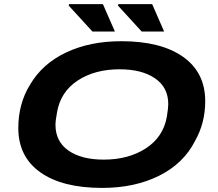

<svg xmlns="http://www.w3.org/2000/svg" viewBox="-20 -899 1056 931"><path d="M428.2 -746.1 313 -872.1 314.9 -878.9H479L537.1 -746.1ZM667 -746.1 551.8 -872.1 554.2 -878.9H717.8L775.9 -746.1ZM475.1 12.2Q282.2 12.2 175.5 -63.5Q68.8 -139.2 68.8 -277.8Q68.8 -397 126 -488.8Q185.1 -589.8 300.5 -644.5Q416 -699.2 567.9 -699.2Q760.7 -699.2 867.9 -623.3Q975.1 -547.4 975.1 -408.2Q975.1 -302.7 925.8 -215.8Q870.6 -106.4 752 -47.1Q633.3 12.2 475.1 12.2ZM482.9 -125Q603 -125 687.3 -179.7Q771.5 -234.4 789.1 -333Q795.9 -376.5 795.9 -394Q795.9 -475.1 731.9 -519Q668 -563 560.1 -563Q439.9 -563 357.2 -508.8Q274.4 -454.6 256.8 -356Q249 -313.5 249 -293.9Q249 -212.9 312 -168.9Q375 -125 482.9 -125Z"/></svg>

Font: Archivo Expanded
Style: Bold Italic
Weight: 700
Width: 7
Italic angle: -10°
Designer: Hector Gatti
Foundry: Omnibus-Type
Version: Version 2.001